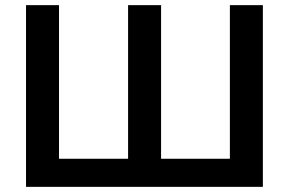

<svg xmlns="http://www.w3.org/2000/svg" viewBox="-20 -725 1121 745"><path d="M81 0V-705H209V-109H477V-705H605V-109H872V-705H1000V0Z"/></svg>

Font: Nunito Sans 11pt
Style: Bold
Weight: 700
Version: Version 3.101;gftools[0.9.27]